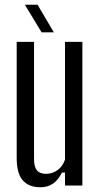

<svg xmlns="http://www.w3.org/2000/svg" viewBox="-20 -775 418 802"><path d="M149 7.2Q100.9 7.2 75.3 -21.4Q49.7 -50.1 49.7 -115.7V-600H122.2V-110.2Q122.2 -77.9 134.3 -63.4Q146.5 -48.9 173 -48.9Q198.7 -48.9 220.4 -64.6Q242.2 -80.4 251.6 -108.6V-600H324.1V0H251.6V-54.3H238.7Q223.7 -23.3 201.4 -8Q179.2 7.2 149 7.2ZM153.6 -640 83.9 -755.2H136.9L204.9 -640Z"/></svg>

Font: Big Shoulders Thin
Style: Regular
Weight: 100
Designer: Patric King
Foundry: XO Type Co
Version: Version 2.002